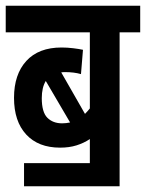

<svg xmlns="http://www.w3.org/2000/svg" viewBox="-20 -642 510 671"><path d="M64 -72H294V-156Q273 -142 247.5 -134Q222 -126 190 -126Q114 -126 71.5 -172Q29 -218 29 -300Q29 -382 72 -429Q115 -476 195 -476Q215 -476 235.5 -473.5Q256 -471 270 -468L263 -383Q239 -390 207 -390Q200 -390 194 -389L277 -244Q286 -253 294 -263V-529H0V-622H470V-529H398V9H64ZM126 -299Q126 -250 145.5 -230.5Q165 -211 197 -211Q211 -211 225 -214L140 -359Q126 -336 126 -299Z"/></svg>

Font: Noto Sans ExtraCondensed SemiBold
Style: Regular
Weight: 600
Width: 2
Designer: Monotype Design Team
Foundry: Monotype Imaging Inc.
Version: Version 2.013; ttfautohint (v1.8.4.7-5d5b)